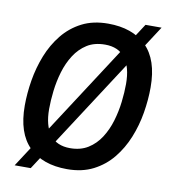

<svg xmlns="http://www.w3.org/2000/svg" viewBox="-84 -796 807 906"><g transform="rotate(10 319.0 -343.0)"><path d="M47 37 540 -723H617L124 37ZM293 12Q176 12 110.5 -52.5Q45 -117 45 -249Q45 -308 55.5 -371Q66 -434 89 -492Q112 -550 149.5 -596.5Q187 -643 240.5 -670.5Q294 -698 366 -698Q483 -698 549 -633.5Q615 -569 615 -436Q615 -377 604.5 -314Q594 -251 570.5 -193Q547 -135 509.5 -89Q472 -43 418.5 -15.5Q365 12 293 12ZM290 -88Q340 -88 376 -110.5Q412 -133 436 -170.5Q460 -208 473.5 -253.5Q487 -299 492.5 -345.5Q498 -392 498 -432Q498 -513 465.5 -555.5Q433 -598 369 -598Q318 -598 282.5 -575.5Q247 -553 223 -515.5Q199 -478 185.5 -432.5Q172 -387 166.5 -340Q161 -293 161 -253Q161 -173 193.5 -130.5Q226 -88 290 -88Z"/></g></svg>

Font: Archivo Narrow SemiBold
Style: Italic
Weight: 600
Italic angle: -8°
Designer: Hector Gatti
Foundry: Omnibus-Type
Version: Version 3.002